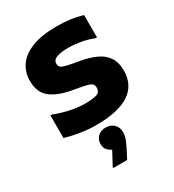

<svg xmlns="http://www.w3.org/2000/svg" viewBox="-193 -668 935 1031"><g transform="rotate(-30 274.0 -152.5)"><path d="M52 -161H60Q96 -146 147 -134Q198 -122 249 -122Q288 -122 315 -129Q342 -136 342 -166Q342 -188 323.5 -196Q305 -204 259 -212L214 -220Q137 -234 93 -269Q49 -304 49 -376Q49 -428 77 -469Q105 -510 165 -534Q225 -558 320 -558Q365 -558 402.5 -553Q440 -548 478 -537V-398H470Q429 -414 390 -420.5Q351 -427 316 -427Q270 -427 244 -417.5Q218 -408 218 -384Q218 -363 238 -355.5Q258 -348 298 -341L344 -333Q391 -324 430 -306.5Q469 -289 491.5 -256.5Q514 -224 514 -173Q514 8 239 8Q192 8 142 0Q92 -8 52 -20ZM247 165Q234 159 221 146Q208 133 208 108Q208 79 227 61.5Q246 44 275 44Q304 44 324.5 62Q345 80 345 113Q345 136 335.5 158.5Q326 181 319 195L289 253H203V247Z"/></g></svg>

Font: Kufam
Style: Bold
Weight: 700
Designer: Wael Morcos, Artur Schmal
Foundry: Original Type
Version: Version 1.300; ttfautohint (v1.8.3)